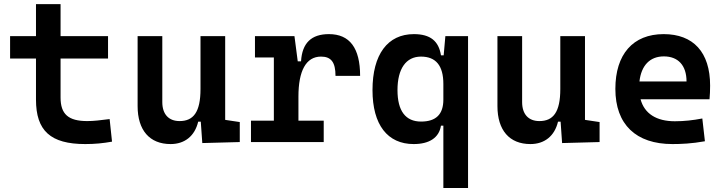

<svg xmlns="http://www.w3.org/2000/svg" viewBox="-20 -694 3556 938"><path d="M396.5 9.8C443.8 9.8 483.4 5.9 527.3 -2L515.6 -112.3C470.7 -106.4 437 -102.5 406.2 -102.5C313.5 -102.5 275.9 -136.7 275.9 -217.3V-408.2H507.8V-517.6H275.9V-673.8H155.8V-517.6H29.3V-408.2H155.8V-207.5C155.8 -55.7 226.1 9.8 396.5 9.8Z M813.5 9.8C882.3 9.8 931.6 -29.3 948.2 -99.6H960.9L968.3 4.9L1151.4 0V-97.7L1080.1 -108.4V-517.6H959.5V-258.8C959.5 -146 924.8 -102.5 857.4 -102.5C804.2 -102.5 772.9 -135.7 772.9 -195.3V-517.6H652.3V-175.8C652.3 -57.6 710.9 9.8 813.5 9.8Z M1438 -222.7C1438 -347.2 1474.6 -417.5 1548.3 -417.5C1597.7 -417.5 1619.1 -390.1 1619.1 -323.2H1739.3C1739.3 -459.5 1688.5 -527.3 1586.9 -527.3C1501 -527.3 1456.1 -483.9 1450.7 -394.5H1434.6L1418.5 -517.6H1225.6V-413.1H1317.9V-104.5H1206.1V0H1561.5V-104.5H1438Z M2001 9.8C2076.7 9.8 2125 -20.5 2134.3 -80.1H2146V224.6H2266.6V-517.6H2155.8L2147.5 -423.8H2134.3C2123.5 -493.2 2082.5 -527.3 2002 -527.3C1873.5 -527.3 1799.8 -427.7 1799.8 -253.9C1799.8 -84 1873.5 9.8 2001 9.8ZM2146 -283.7V-207.5C2146 -135.7 2110.4 -100.1 2037.1 -100.1C1961.4 -100.1 1921.9 -151.9 1921.9 -253.9C1921.9 -357.9 1963.4 -417.5 2036.6 -417.5C2109.4 -417.5 2146 -373.5 2146 -283.7Z M2571.3 9.8C2640.1 9.8 2689.5 -29.3 2706.1 -99.6H2718.8L2726.1 4.9L2909.2 0V-97.7L2837.9 -108.4V-517.6H2717.3V-258.8C2717.3 -146 2682.6 -102.5 2615.2 -102.5C2562 -102.5 2530.8 -135.7 2530.8 -195.3V-517.6H2410.2V-175.8C2410.2 -57.6 2468.8 9.8 2571.3 9.8Z M3265.1 9.8C3306.2 9.8 3359.4 7.8 3423.8 -3.9L3411.1 -115.2C3365.7 -106.4 3322.3 -101.6 3276.9 -101.6C3187 -101.6 3128.4 -138.7 3109.4 -209H3446.3C3448.2 -230 3449.2 -251.5 3449.2 -275.9C3449.2 -439.5 3366.7 -527.3 3222.2 -527.3C3072.3 -527.3 2986.3 -428.7 2986.3 -259.8C2986.3 -85.9 3086.9 9.8 3265.1 9.8ZM3104 -295.9C3112.8 -374.5 3155.3 -418.5 3223.1 -418.5C3292.5 -418.5 3334 -375 3334 -295.9Z"/></svg>

Font: Cascadia Code PL SemiBold
Style: Regular
Weight: 600
Monospace: yes
Designer: Aaron Bell
Foundry: Saja Typeworks
Version: Version 2404.023